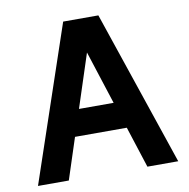

<svg xmlns="http://www.w3.org/2000/svg" viewBox="-81 -802 866 881"><g transform="rotate(-10 352.5 -361.5)"><path d="M151.4 -315.4V-192.4H541.3V-315.4ZM353.3 -564 535.4 0H679L434.3 -722.7H270.3L25.6 0H169.2Z"/></g></svg>

Font: Giphurs
Style: Regular
Weight: 400
Version: Version 2.010